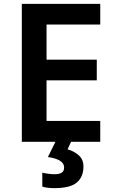

<svg xmlns="http://www.w3.org/2000/svg" viewBox="-20 -734 598 994"><path d="M499 0H93V-714H499V-607H221V-425H481V-318H221V-108H499ZM412 128Q412 182 377.5 211Q343 240 262 240Q243 240 227 238Q211 236 199 232V160Q211 163 229.5 165.5Q248 168 263 168Q285 168 298.5 160.5Q312 153 312 133Q312 91 228 79L267 0H348L330 39Q362 48 387 69.5Q412 91 412 128Z"/></svg>

Font: Noto Sans SemiBold
Style: Regular
Weight: 600
Designer: Monotype Design Team
Foundry: Monotype Imaging Inc.
Version: Version 2.007